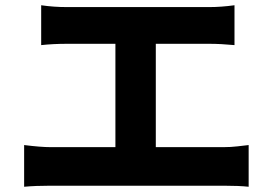

<svg xmlns="http://www.w3.org/2000/svg" viewBox="-20 -727 1040 732"><path d="M235 -700H778Q823 -700 874 -707V-555Q822 -560 778 -560H235Q182 -560 137 -555V-707Q184 -700 235 -700ZM420 -622H574V-83H420ZM173 -166H832Q860 -166 885 -169Q920 -173 928 -174V-15Q891 -19 832 -19H173Q116 -19 72 -15V-174Q136 -166 173 -166Z"/></svg>

Font: Merged Yaku Han JP ExtraBold
Style: Regular
Weight: 800
Designer: Ryoko NISHIZUKA 西塚涼子 (kana, bopomofo & ideographs); Paul D. Hunt (Latin, Greek & Cyrillic); Sandoll Communications 산돌커뮤니
Foundry: Adobe
Version: Version 2.004